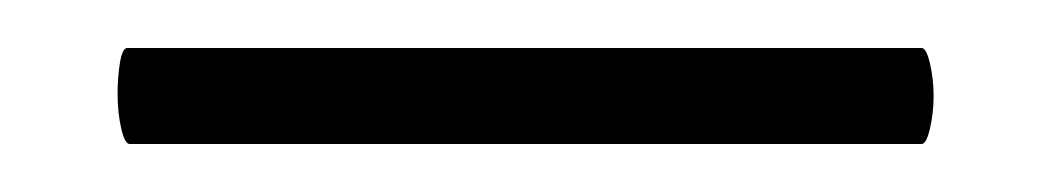

<svg xmlns="http://www.w3.org/2000/svg" viewBox="-20 16 438 80"><path d="M29 55Q29 48 30 42Q31 36 33 36H364Q366 36 367.5 42.5Q369 49 369 56Q369 63 367.5 69.5Q366 76 364 76H34Q32 76 30.5 69.5Q29 63 29 55Z"/></svg>

Font: Cormorant Infant
Style: Regular
Weight: 400
Designer: Christian Thalmann (Catharsis Fonts)
Foundry: Catharsis Fonts
Version: Version 4.000